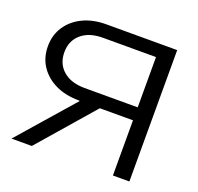

<svg xmlns="http://www.w3.org/2000/svg" viewBox="-130 -890 1060 1030"><g transform="rotate(20 400.5 -375.0)"><path d="M646 -389V-315H308L307 -316Q231 -316 174 -343.5Q117 -371 84.5 -419.5Q52 -468 52 -533Q52 -597 84.5 -646Q117 -695 174 -722.5Q231 -750 307 -750H711V0H617V-718L659 -676H314Q236 -676 191 -637Q146 -598 146 -533Q146 -467 191 -428Q236 -389 314 -389ZM459 -351 154 0H38L345 -351Z"/></g></svg>

Font: Unbounded Light
Style: Regular
Weight: 300
Designer: Luke Prowse, Jean-Baptiste Morizot, Fátima Lázaro, Florian Runge
Foundry: NaN
Version: Version 1.700